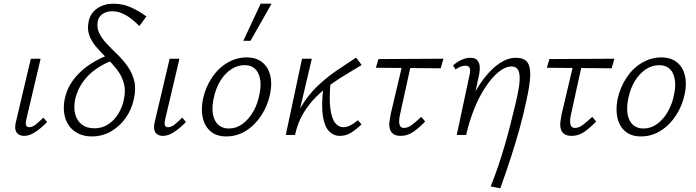

<svg xmlns="http://www.w3.org/2000/svg" viewBox="-20 -731 3771 1040"><path d="M111 5Q93 5 80.5 -3Q68 -11 64 -27.5Q60 -44 66 -70L147 -413H200L122 -82Q118 -64 121 -53Q124 -42 139 -42Q155 -42 173 -56Q191 -70 215 -94L235 -70Q201 -35 170 -15Q139 5 111 5Z M477 8Q436 8 404.5 -7.5Q373 -23 353.5 -50.5Q334 -78 328 -115.5Q322 -153 331 -197Q340 -238 359.5 -271.5Q379 -305 406.5 -332.5Q434 -360 464.5 -380.5Q495 -401 525.5 -415.5Q556 -430 582 -438L599 -407Q548 -390 503.5 -359.5Q459 -329 429 -287Q399 -245 387 -193Q378 -146 388 -110.5Q398 -75 424.5 -55.5Q451 -36 491 -36Q533 -36 566 -57.5Q599 -79 621 -115Q643 -151 651 -192Q662 -244 650 -283.5Q638 -323 612.5 -355.5Q587 -388 557 -417.5Q527 -447 501.5 -476.5Q476 -506 463.5 -540.5Q451 -575 461 -619Q472 -663 509 -687Q546 -711 594 -711Q643 -711 686 -692.5Q729 -674 773 -642L735 -590Q714 -611 690.5 -629.5Q667 -648 641 -659Q615 -670 586 -670Q557 -670 536 -655.5Q515 -641 510 -618Q503 -582 517 -552.5Q531 -523 557.5 -495Q584 -467 614 -438Q644 -409 669.5 -374Q695 -339 706.5 -295.5Q718 -252 705 -195Q693 -137 660 -91Q627 -45 580 -18.5Q533 8 477 8Z M863 5Q845 5 832.5 -3Q820 -11 816 -27.5Q812 -44 818 -70L899 -413H952L874 -82Q870 -64 873 -53Q876 -42 891 -42Q907 -42 925 -56Q943 -70 967 -94L987 -70Q953 -35 922 -15Q891 5 863 5Z M1206 8Q1154 8 1122 -18.5Q1090 -45 1079 -90.5Q1068 -136 1079 -193Q1093 -258 1127.5 -310Q1162 -362 1211.5 -391Q1261 -420 1316 -420Q1367 -420 1399.5 -394.5Q1432 -369 1443.5 -324.5Q1455 -280 1443 -222Q1430 -159 1396 -106.5Q1362 -54 1313 -23Q1264 8 1206 8ZM1220 -35Q1260 -35 1294 -60Q1328 -85 1352 -127Q1376 -169 1385 -219Q1400 -287 1379.5 -332.5Q1359 -378 1304 -378Q1266 -378 1232 -355.5Q1198 -333 1173 -292.5Q1148 -252 1137 -196Q1122 -123 1144.5 -79Q1167 -35 1220 -35ZM1298 -510 1392 -711H1451L1337 -510Z M1556 0Q1572 -86 1609.5 -150Q1647 -214 1697.5 -262.5Q1748 -311 1803 -348.5Q1858 -386 1909 -419L1939 -379Q1904 -357 1861.5 -332Q1819 -307 1775 -276Q1731 -245 1691.5 -205.5Q1652 -166 1622 -115.5Q1592 -65 1578 0ZM1528 0 1616 -413H1669L1572 0ZM1821 5Q1787 5 1762.5 -20Q1738 -45 1729 -101.5Q1720 -158 1731 -253L1771 -292Q1762 -197 1769.5 -142.5Q1777 -88 1795.5 -65Q1814 -42 1839 -42Q1856 -42 1871.5 -49Q1887 -56 1899 -65Q1911 -74 1919 -80L1938 -57Q1911 -31 1883 -13Q1855 5 1821 5Z M2151 5Q2124 5 2110 -5.5Q2096 -16 2091.5 -33.5Q2087 -51 2089.5 -71.5Q2092 -92 2096 -112L2166 -408H2212L2148 -116Q2142 -92 2142 -74.5Q2142 -57 2148 -47.5Q2154 -38 2168 -38Q2190 -38 2212.5 -55.5Q2235 -73 2262 -98L2283 -73Q2250 -38 2218.5 -16.5Q2187 5 2151 5ZM2016 -364 2030 -411 2382 -413 2367 -361Z M2638 279Q2662 218 2680.5 163Q2699 108 2714.5 54.5Q2730 1 2744.5 -55.5Q2759 -112 2774 -176Q2792 -251 2794.5 -293Q2797 -335 2786 -353Q2775 -371 2751 -371Q2717 -371 2680.5 -341Q2644 -311 2610 -260Q2576 -209 2549 -142Q2522 -75 2505 0H2466Q2489 -97 2524 -174Q2559 -251 2601 -305.5Q2643 -360 2687 -389Q2731 -418 2774 -418Q2818 -418 2836 -394.5Q2854 -371 2852 -320Q2850 -269 2831 -185Q2815 -108 2794 -33Q2773 42 2747.5 121Q2722 200 2690 289ZM2454 0 2524 -328Q2526 -336 2526.5 -347Q2527 -358 2522 -366.5Q2517 -375 2501 -375Q2488 -375 2474 -369.5Q2460 -364 2448 -355L2434 -376Q2455 -396 2480 -407Q2505 -418 2528 -418Q2554 -418 2565.5 -404.5Q2577 -391 2578.5 -371Q2580 -351 2576 -331L2505 0Z M3077 5Q3050 5 3036 -5.5Q3022 -16 3017.5 -33.5Q3013 -51 3015.5 -71.5Q3018 -92 3022 -112L3092 -408H3138L3074 -116Q3068 -92 3068 -74.5Q3068 -57 3074 -47.5Q3080 -38 3094 -38Q3116 -38 3138.5 -55.5Q3161 -73 3188 -98L3209 -73Q3176 -38 3144.5 -16.5Q3113 5 3077 5ZM2942 -364 2956 -411 3308 -413 3293 -361Z M3452 8Q3400 8 3368 -18.5Q3336 -45 3325 -90.5Q3314 -136 3325 -193Q3339 -258 3373.5 -310Q3408 -362 3457.5 -391Q3507 -420 3562 -420Q3613 -420 3645.5 -394.5Q3678 -369 3689.5 -324.5Q3701 -280 3689 -222Q3676 -159 3642 -106.5Q3608 -54 3559 -23Q3510 8 3452 8ZM3466 -35Q3506 -35 3540 -60Q3574 -85 3598 -127Q3622 -169 3631 -219Q3646 -287 3625.5 -332.5Q3605 -378 3550 -378Q3512 -378 3478 -355.5Q3444 -333 3419 -292.5Q3394 -252 3383 -196Q3368 -123 3390.5 -79Q3413 -35 3466 -35Z"/></svg>

Font: Ysabeau Office Light
Style: Italic
Weight: 300
Italic angle: -12°
Designer: Christian Thalmann (Catharsis Fonts)
Version: Version 2.001;gftools[0.9.30]; featfreeze: tnum,lnum,ss02